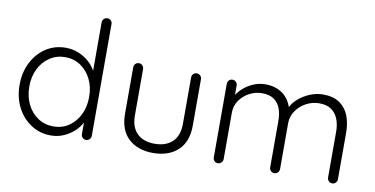

<svg xmlns="http://www.w3.org/2000/svg" viewBox="-72 -940 2248 1150"><g transform="rotate(10 1051.5 -365.0)"><path d="M498 -740Q511 -740 519.5 -731.5Q528 -723 528 -710V-30Q528 -18 519 -9Q510 0 498 0Q485 0 476.5 -9Q468 -18 468 -30V-149L485 -163Q485 -135 470 -104.5Q455 -74 427.5 -48Q400 -22 363.5 -6Q327 10 285 10Q218 10 164.5 -25Q111 -60 80 -120Q49 -180 49 -257Q49 -333 80 -393.5Q111 -454 164 -488.5Q217 -523 284 -523Q325 -523 362 -508Q399 -493 427.5 -467Q456 -441 472.5 -407.5Q489 -374 489 -338L468 -353V-710Q468 -722 476.5 -731Q485 -740 498 -740ZM290 -46Q344 -46 384.5 -73.5Q425 -101 448.5 -148.5Q472 -196 472 -257Q472 -317 448.5 -364.5Q425 -412 384 -439.5Q343 -467 290 -467Q238 -467 196.5 -439.5Q155 -412 131.5 -364.5Q108 -317 108 -257Q108 -197 131.5 -149Q155 -101 196.5 -73.5Q238 -46 290 -46Z M1083 -508Q1096 -508 1104.5 -499Q1113 -490 1113 -478V-196Q1113 -97 1057 -45Q1001 7 906 7Q812 7 756.5 -45Q701 -97 701 -196V-478Q701 -490 709.5 -499Q718 -508 731 -508Q744 -508 752.5 -499Q761 -490 761 -478V-196Q761 -124 799.5 -86.5Q838 -49 906 -49Q975 -49 1014 -86.5Q1053 -124 1053 -196V-478Q1053 -490 1061 -499Q1069 -508 1083 -508Z M1500 -515Q1562 -515 1606 -482.5Q1650 -450 1666 -386L1652 -382L1658 -400Q1671 -430 1701.5 -456.5Q1732 -483 1771 -499Q1810 -515 1850 -515Q1913 -515 1951.5 -488Q1990 -461 2007.5 -415.5Q2025 -370 2025 -313V-30Q2025 -18 2016.5 -9Q2008 0 1995 0Q1982 0 1973.5 -9Q1965 -18 1965 -30V-310Q1965 -351 1952 -385Q1939 -419 1911 -439Q1883 -459 1836 -459Q1795 -459 1757.5 -439Q1720 -419 1696.5 -385Q1673 -351 1673 -310V-30Q1673 -18 1664.5 -9Q1656 0 1643 0Q1630 0 1621.5 -9Q1613 -18 1613 -30V-313Q1613 -354 1601 -387Q1589 -420 1562 -439.5Q1535 -459 1489 -459Q1448 -459 1411.5 -439.5Q1375 -420 1352.5 -387Q1330 -354 1330 -313V-30Q1330 -18 1321 -9Q1312 0 1300 0Q1286 0 1278 -9Q1270 -18 1270 -30V-478Q1270 -490 1278.5 -499Q1287 -508 1300 -508Q1313 -508 1321.5 -499Q1330 -490 1330 -478V-385L1303 -348Q1306 -378 1322.5 -408Q1339 -438 1366 -462Q1393 -486 1427.5 -500.5Q1462 -515 1500 -515Z"/></g></svg>

Font: zvoove
Style: Regular
Weight: 400
Designer: Vernon Adams (Nunito) & Andrew Paglinawan (Quicksand)
Foundry: zvoove
Version: Version 3.006